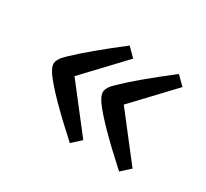

<svg xmlns="http://www.w3.org/2000/svg" viewBox="-87 -565 666 621"><g transform="rotate(30 246.0 -254.0)"><path d="M270 -408 134 -264 262 -99 229 -69Q107 -179 69 -232Q55 -252 55 -265Q55 -283 80 -306Q134 -358 239 -439ZM454 -408 318 -264 446 -99 413 -69Q291 -179 253 -232Q239 -252 239 -265Q239 -283 264 -306Q318 -358 423 -439Z"/></g></svg>

Font: BreeCF
Style: Light
Weight: 300
Designer: Veronika Burian, Jos Scaglione
Foundry: TypeTogether
Version: Version 0.0.2